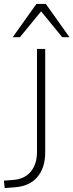

<svg xmlns="http://www.w3.org/2000/svg" viewBox="-30 -955 375 981"><path d="M-6 6 -10 -32 41 -36Q97 -41 128 -79Q159 -117 159 -179V-705H201V-177Q201 -97 160.5 -50Q120 -3 44 2ZM35 -765 156 -935H204L325 -765H288L180 -897L72 -765Z"/></svg>

Font: Nunito Sans ExtraLight
Style: Regular
Weight: 200
Designer: Vernon Adams
Foundry: Vernon Adams
Version: Version 3.006; ttfautohint (v1.8.3)